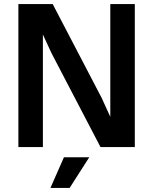

<svg xmlns="http://www.w3.org/2000/svg" viewBox="-20 -720 750 940"><path d="M232 -460 190 -551V0H70V-700H238L478 -240L520 -148V-700H640V0H472ZM293 50H417L321 200H227Z"/></svg>

Font: PT Root UI Web Bold
Style: Regular
Weight: 700
Designer: Vitaly Kuzmin
Foundry: ParaType Ltd.
Version: Version 1.000W